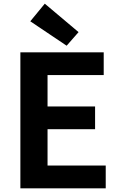

<svg xmlns="http://www.w3.org/2000/svg" viewBox="-20 -1026 655 1046"><path d="M91 0H556V-124H239V-322H498V-446H239V-617H545V-741H91ZM343 -777 408 -851 224 -1006 145 -910Z"/></svg>

Font: Noto Sans Mono CJK HK
Style: Bold
Weight: 700
Designer: Ryoko NISHIZUKA 西塚涼子 (kana, bopomofo & ideographs); Paul D. Hunt (Latin, Greek & Cyrillic); Sandoll Communications 산돌커뮤니
Foundry: Adobe
Version: Version 2.004;hotconv 1.0.118;makeotfexe 2.5.65603